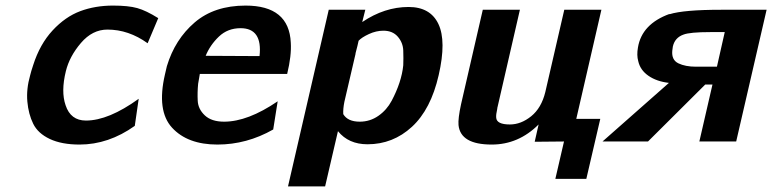

<svg xmlns="http://www.w3.org/2000/svg" viewBox="-20 -507 2767 688"><path d="M88 -237Q91 -250 99 -274Q123 -349 168.5 -398Q214 -447 267.5 -467Q321 -487 385 -487Q440 -487 472 -478Q504 -469 547 -442L509 -352Q441 -401 365 -401Q311 -401 270 -353Q229 -305 216 -252Q198 -179 215 -130Q233 -75 288 -75Q369 -75 477 -153L463 -56Q369 11 265 11Q201 11 158.5 -9Q116 -29 99 -63.5Q82 -98 78 -143Q74 -188 88 -237Z M571 -240Q576 -262 578 -270Q607 -366 677.5 -426.5Q748 -487 860 -487Q1016 -487 1022 -354Q1025 -308 1009 -242H696Q696 -240 693.5 -227Q691 -214 690 -207Q687 -176 688.5 -146Q690 -116 714 -93.5Q738 -71 783 -71Q868 -71 975 -144L959 -43Q864 11 759 11Q652 11 596.5 -49.5Q541 -110 571 -240ZM717 -307 910 -306Q921 -406 842 -406Q796 -406 764.5 -376Q733 -346 717 -307Z M1012 161 1158 -472H1289L1278 -428Q1358 -482 1444 -482Q1522 -482 1551 -421Q1580 -360 1552 -238Q1524 -115 1456 -52.5Q1388 10 1297 10Q1229 10 1191 -37L1145 161ZM1265 -361Q1262 -346 1254 -316V-315V-314L1214 -142Q1209 -117 1210 -98Q1226 -71 1269 -71Q1306 -71 1336 -92Q1366 -113 1383.5 -146Q1401 -179 1411.5 -211Q1422 -243 1425 -273Q1426 -298 1425 -326Q1424 -354 1405.5 -375.5Q1387 -397 1354 -397Q1328 -397 1302 -385Q1276 -373 1265 -361Z M2001 0 1896 1 1910 -61Q1838 11 1742 11Q1630 11 1623 -59Q1621 -82 1632 -133L1710 -472H1843L1763 -124Q1763 -122 1762 -120V-118Q1757 -96 1758 -86Q1759 -61 1807 -61Q1847 -61 1883.5 -90.5Q1920 -120 1934 -177L2002 -472H2135L2045 -81H2131L2081 134H1970Z M2139 0 2377 -210Q2333 -215 2303.5 -235.5Q2274 -256 2267 -288Q2261 -309 2266 -337Q2280 -421 2379 -457V-456Q2430 -472 2564 -472H2727L2618 0H2486L2533 -204H2507L2302 0ZM2391 -340Q2389 -328 2389 -325Q2386 -292 2411 -280Q2436 -268 2474 -268H2549L2577 -392H2526Q2452 -392 2429 -383Q2398 -372 2391 -340Z"/></svg>

Font: Coval
Style: ExtraBold Italic
Weight: 800
Foundry: Context Ltd
Version: Version 001.000